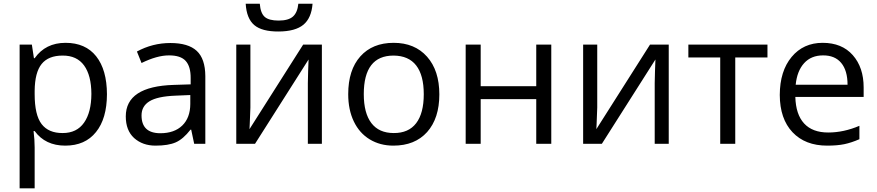

<svg xmlns="http://www.w3.org/2000/svg" viewBox="-20 -776 4732 1036"><path d="M317.9 -476.1Q241.2 -476.1 204.6 -430.7Q168 -385.3 167 -286.1V-268.1Q167 -155.3 204.6 -106.4Q242.2 -57.6 318.4 -58.1Q394.5 -58.1 433.6 -114.3Q472.7 -169.9 473.1 -269.5Q472.7 -369.1 433.6 -422.9Q394.5 -476.6 317.9 -476.1ZM557.1 -267.6Q556.6 -135.7 498 -63.5Q439.5 9.8 332 9.8Q224.6 9.8 167 -68.8H161.1Q167 -22 167 20V240.2H85.9V-535.2H151.9L163.1 -461.9H167Q225.6 -544.9 333.5 -544.9Q441.4 -544.9 499 -472.2Q556.6 -399.4 557.1 -267.6Z M844.7 -57.1Q920.4 -57.1 963.4 -98.6Q1006.3 -140.1 1006.8 -214.8V-263.2L925.8 -259.8Q829.6 -255.9 786.6 -229.5Q743.7 -203.1 743.7 -153.3Q743.7 -57.6 844.7 -57.1ZM1087.9 -365.2V0H1027.8L1011.7 -76.2H1007.8Q968.3 -25.4 928.2 -7.8Q888.2 9.8 818.8 9.8Q749.5 9.8 703.6 -31.2Q658.7 -72.3 658.7 -147.9Q658.7 -310.1 918 -317.9L1008.8 -320.8V-354Q1009.3 -417 981.9 -447.3Q954.6 -477.5 891.1 -477.1Q827.6 -477.1 743.7 -436L718.8 -498Q803.2 -543.9 899.4 -543.9Q995.6 -543.9 1041.5 -501.5Q1087.4 -459 1087.9 -365.2Z M1331.1 -535.2V-195.8L1327.6 -106.9L1326.2 -79.1L1615.7 -535.2H1716.8V0H1641.1V-327.1L1642.6 -391.6L1645 -455.1L1356 0H1254.9V-535.2ZM1305.7 -755.9H1381.8Q1385.7 -705.1 1408.2 -685.1Q1430.7 -665 1483.4 -665Q1536.1 -665 1560.5 -686.5Q1585 -708 1589.8 -755.9H1666.5Q1660.6 -678.7 1617.2 -642.6Q1573.2 -606.4 1483.4 -606Q1393.6 -605.5 1352.1 -640.6Q1310.5 -675.8 1305.7 -755.9Z M2103.5 -476.1Q1942.9 -476.1 1942.9 -268.1Q1942.9 -165.5 1983.9 -111.8Q2024.9 -58.1 2104.5 -58.1Q2184.6 -57.6 2225.6 -111.3Q2266.6 -165 2266.6 -267.6Q2266.6 -370.1 2225.6 -422.9Q2184.6 -475.6 2103.5 -476.1ZM2284.7 -63.5Q2218.8 9.8 2102.5 9.8Q2030.8 9.8 1975.1 -23.9Q1919.4 -57.6 1889.2 -120.6Q1858.9 -183.6 1858.9 -268.1Q1858.9 -398.4 1924.3 -471.7Q1989.7 -544.9 2104 -544.9Q2217.8 -544.9 2284.2 -470.2Q2350.6 -395.5 2350.6 -266.6Q2350.6 -137.7 2284.7 -63.5Z M2573.7 -535.2V-311H2873.5V-535.2H2954.6V0H2873.5V-241.2H2573.7V0H2492.7V-535.2Z M3202.6 -535.2V-195.8L3199.2 -106.9L3197.8 -79.1L3487.3 -535.2H3588.4V0H3512.7V-327.1L3514.2 -391.6L3516.6 -455.1L3227.5 0H3126.5V-535.2Z M4121.1 -465.8H3947.3V0H3866.2V-465.8H3694.3V-535.2H4121.1Z M4420.9 -477.1Q4356.9 -477.1 4318.8 -435.1Q4280.8 -393.1 4273.4 -318.8H4553.2Q4553.2 -395.5 4519 -436.5Q4484.9 -477.5 4420.9 -477.1ZM4443.4 9.8Q4324.7 9.8 4256.3 -62.5Q4188 -134.8 4187.5 -263.7Q4188 -392.6 4251.5 -468.8Q4314.9 -544.9 4418.9 -544.9Q4522.9 -544.9 4581.5 -478.5Q4640.1 -412.1 4640.1 -304.2V-252.9H4271.5Q4273.9 -158.7 4318.8 -109.9Q4363.8 -61 4448.7 -61Q4532.7 -61 4617.2 -97.2V-24.9Q4573.7 -5.9 4535.6 2Q4497.6 9.8 4443.4 9.8Z"/></svg>

Font: OpenSans-Regular
Style: Regular
Weight: 400
Foundry: Ascender Corporation
Version: Version 1.10